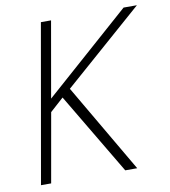

<svg xmlns="http://www.w3.org/2000/svg" viewBox="-80 -768 741 837"><g transform="rotate(-10 291.0 -350.0)"><path d="M34 0 157 -700H202L143 -364L523 -700H582L231 -392L460 0H407L193 -360L133 -306L79 0Z"/></g></svg>

Font: DM Sans 16pt ExtraLight
Style: Italic
Weight: 250
Italic angle: -10°
Version: Version 4.004;gftools[0.9.30]